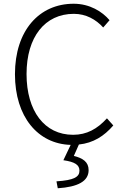

<svg xmlns="http://www.w3.org/2000/svg" viewBox="-20 -762 667 1027"><path d="M289 245C396 238 454 208 454 148C454 104 423 84 375 72L402 11C479 3 537 -34 586 -91L552 -129C500 -72 444 -41 371 -41C218 -41 122 -168 122 -366C122 -564 220 -688 375 -688C440 -688 493 -658 532 -615L566 -654C527 -700 460 -742 374 -742C189 -742 60 -598 60 -365C60 -137 183 8 358 13L319 95C381 104 405 120 405 151C405 184 377 202 282 208Z"/></svg>

Font: GenYoGothic2 TW L
Style: Regular
Weight: 300
Version: Version 2.100;PS 2.1;hotconv 16.6.51;makeotf.lib2.5.65220 DE